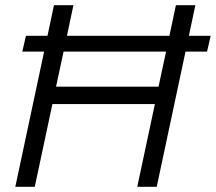

<svg xmlns="http://www.w3.org/2000/svg" viewBox="-20 -720 832 740"><path d="M39 0 150 -521H66L80 -582H163L188 -700H263L238 -582H633L658 -700H733L708 -582H792L778 -521H695L584 0H509L577 -319H182L114 0ZM196 -386H591L620 -521H225Z"/></svg>

Font: Red Hat Text
Style: Italic
Weight: 400
Italic angle: -12°
Designer: Pentagram / MCKL
Foundry: Pentagram / MCKL
Version: Version 1.005; Red Hat Text Italic